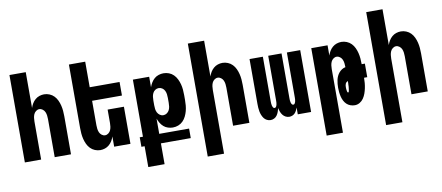

<svg xmlns="http://www.w3.org/2000/svg" viewBox="-79 -1055 3658 1590"><g transform="rotate(-10 1750.0 -260.0)"><path d="M56 0V-735H193V-434Q199 -453 209.5 -470.5Q220 -488 235.5 -501.5Q251 -515 270.5 -521.5Q290 -528 310 -528Q333 -528 355 -519Q377 -510 393 -493.5Q409 -477 419 -455.5Q429 -434 434.5 -411.5Q440 -389 442 -366Q444 -343 444 -320V0H307V-320Q307 -335 305 -350.5Q303 -366 297 -380Q291 -394 278 -404Q265 -414 250 -414Q235 -414 222 -404Q209 -394 203 -380Q197 -366 195 -350.5Q193 -335 193 -320V0Z M690 8Q667 8 645 -1Q623 -10 607 -26.5Q591 -43 581 -64.5Q571 -86 565.5 -108.5Q560 -131 558 -154Q556 -177 556 -200V-735H693V-520H944V-406H693V-200Q693 -185 695 -169.5Q697 -154 703 -140Q709 -126 722 -116Q735 -106 750 -106Q765 -106 778 -116Q791 -126 797 -140Q803 -154 805 -169.5Q807 -185 807 -200V-312H944V0H807V-86Q801 -67 790.5 -49.5Q780 -32 764.5 -18.5Q749 -5 729.5 1.5Q710 8 690 8Z M1056 215V40H1029V-40H1056V-520H1193V-432Q1200 -452 1211 -470Q1222 -488 1237.5 -501.5Q1253 -515 1273.5 -521.5Q1294 -528 1314 -528Q1338 -528 1360 -519.5Q1382 -511 1398.5 -494.5Q1415 -478 1425.5 -456.5Q1436 -435 1442 -412.5Q1448 -390 1450 -366.5Q1452 -343 1452 -320V-280Q1452 -257 1450 -233.5Q1448 -210 1442 -187.5Q1436 -165 1425.5 -143.5Q1415 -122 1398.5 -105.5Q1382 -89 1360 -80.5Q1338 -72 1314 -72Q1294 -72 1273.5 -78.5Q1253 -85 1237.5 -98.5Q1222 -112 1211 -130Q1200 -148 1193 -168V-40H1444V40H1193V215ZM1254 -186Q1270 -186 1283.5 -195.5Q1297 -205 1304 -219Q1311 -233 1313 -248.5Q1315 -264 1315 -280V-320Q1315 -336 1313 -351.5Q1311 -367 1304 -381.5Q1297 -396 1283.5 -405Q1270 -414 1254 -414Q1238 -414 1224.5 -405Q1211 -396 1204 -381.5Q1197 -367 1195 -351.5Q1193 -336 1193 -320V-280Q1193 -264 1195 -248.5Q1197 -233 1204 -219Q1211 -205 1224.5 -195.5Q1238 -186 1254 -186Z M1556 215V-735H1693V-434Q1699 -453 1709.5 -470.5Q1720 -488 1735.5 -501.5Q1751 -515 1770.5 -521.5Q1790 -528 1810 -528Q1833 -528 1855 -519Q1877 -510 1893 -493.5Q1909 -477 1919 -455.5Q1929 -434 1934.5 -411.5Q1940 -389 1942 -366Q1944 -343 1944 -320V0H1807V-320Q1807 -335 1805 -350.5Q1803 -366 1797 -380Q1791 -394 1778 -404Q1765 -414 1750 -414Q1735 -414 1722 -404Q1709 -394 1703 -380Q1697 -366 1695 -350.5Q1693 -335 1693 -320V215Z M2122 8Q2106 8 2091 0.5Q2076 -7 2066.5 -20Q2057 -33 2051 -48Q2045 -63 2042 -79Q2039 -95 2038 -111Q2037 -127 2037 -143V-520H2149V-143Q2149 -134 2149.5 -126Q2150 -118 2152 -109.5Q2154 -101 2158.5 -93Q2163 -85 2171 -85Q2180 -85 2184.5 -93Q2189 -101 2191 -109.5Q2193 -118 2193.5 -126Q2194 -134 2194 -143V-520H2306V-143Q2306 -134 2306.5 -126Q2307 -118 2309 -109.5Q2311 -101 2315.5 -93Q2320 -85 2329 -85Q2337 -85 2341.5 -93Q2346 -101 2348 -109.5Q2350 -118 2350.5 -126Q2351 -134 2351 -143V-520H2463V0H2351V-57Q2347 -45 2341 -33Q2335 -21 2326 -11.5Q2317 -2 2304.5 3Q2292 8 2279 8Q2263 8 2248.5 0.5Q2234 -7 2224 -20Q2214 -33 2208.5 -48Q2203 -63 2200 -79Q2196 -63 2190.5 -48Q2185 -33 2176 -20Q2167 -7 2152.5 0.5Q2138 8 2122 8Z M2556 215V-520H2693V-434Q2699 -453 2709.5 -470.5Q2720 -488 2735.5 -501.5Q2751 -515 2770.5 -521.5Q2790 -528 2810 -528Q2833 -528 2855 -519Q2877 -510 2893 -493.5Q2909 -477 2919 -455.5Q2929 -434 2934.5 -411.5Q2940 -389 2942 -366Q2944 -343 2944 -320V-317H2971V-203H2944Q2944 -181 2942 -159Q2940 -137 2935.5 -115.5Q2931 -94 2923.5 -73Q2916 -52 2903.5 -33.5Q2891 -15 2871.5 -3.5Q2852 8 2830 8Q2811 8 2793 1.5Q2775 -5 2761.5 -18Q2748 -31 2739.5 -48Q2731 -65 2726.5 -83.5Q2722 -102 2720 -120.5Q2718 -139 2718 -158V-159Q2718 -175 2719.5 -191.5Q2721 -208 2724.5 -224Q2728 -240 2735 -255Q2742 -270 2752.5 -282.5Q2763 -295 2777 -304Q2791 -313 2807 -316V-320Q2807 -335 2805 -350.5Q2803 -366 2797 -380Q2791 -394 2778 -404Q2765 -414 2750 -414Q2735 -414 2722 -404Q2709 -394 2703 -380Q2697 -366 2695 -350.5Q2693 -335 2693 -320V215ZM2794 -106Q2798 -106 2799 -110.5Q2800 -115 2801 -119Q2802 -123 2802.5 -127Q2803 -131 2803.5 -135Q2804 -139 2804.5 -143Q2805 -147 2805.5 -151Q2806 -155 2806 -159Q2806 -163 2806 -167Q2806 -171 2806.5 -175Q2807 -179 2807 -183.5Q2807 -188 2807 -192Q2807 -196 2807 -200Q2801 -197 2795.5 -192.5Q2790 -188 2787 -181.5Q2784 -175 2783 -168Q2782 -161 2782 -154Q2782 -150 2782 -145.5Q2782 -141 2782.5 -136.5Q2783 -132 2783.5 -128Q2784 -124 2785 -119.5Q2786 -115 2787.5 -110.5Q2789 -106 2794 -106Z M3056 215V-735H3193V-434Q3199 -453 3209.5 -470.5Q3220 -488 3235.5 -501.5Q3251 -515 3270.5 -521.5Q3290 -528 3310 -528Q3333 -528 3355 -519Q3377 -510 3393 -493.5Q3409 -477 3419 -455.5Q3429 -434 3434.5 -411.5Q3440 -389 3442 -366Q3444 -343 3444 -320V0H3307V-320Q3307 -335 3305 -350.5Q3303 -366 3297 -380Q3291 -394 3278 -404Q3265 -414 3250 -414Q3235 -414 3222 -404Q3209 -394 3203 -380Q3197 -366 3195 -350.5Q3193 -335 3193 -320V215Z"/></g></svg>

Font: Iosevka Term Curly Heavy
Style: Regular
Weight: 900
Designer: Belleve Invis
Foundry: Belleve Invis
Version: Version 32.3.0